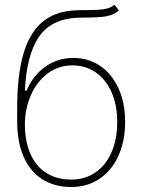

<svg xmlns="http://www.w3.org/2000/svg" viewBox="-20 -749 578 780"><path d="M335.9 -677.7Q305.7 -677.7 291 -676.8Q186 -670.9 137 -597.7Q87.9 -524.4 81.1 -380.9H87.9Q113.8 -442.4 164.1 -478Q214.4 -513.7 278.3 -513.7Q337.9 -513.7 385.5 -482.2Q433.1 -450.7 460.7 -391.8Q488.3 -333 488.3 -253.9Q488.3 -175.8 460.9 -115.7Q433.6 -55.7 384 -22.5Q334.5 10.7 269.5 10.7Q202.1 10.7 152.6 -20.3Q103 -51.3 76.4 -111.1Q49.8 -170.9 49.8 -255.9V-309.6Q49.8 -442.4 74.7 -528.8Q99.6 -615.2 151.6 -659.2Q203.6 -703.1 286.1 -707Q303.7 -708 336.9 -708Q378.4 -708 403.3 -711.9Q428.2 -715.8 445.3 -729.5L462.9 -707Q449.7 -693.8 430.4 -687.7Q411.1 -681.6 391.1 -679.9Q371.1 -678.2 335.9 -677.7ZM456.1 -253.9Q456.1 -323.7 432.6 -375.7Q409.2 -427.7 367.9 -455.6Q326.7 -483.4 274.4 -483.4Q216.8 -483.4 172.9 -450Q128.9 -416.5 105.2 -361.6Q81.5 -306.6 81.1 -245.1Q81.1 -173.8 103.8 -123.3Q126.5 -72.8 168.7 -46.1Q210.9 -19.5 269.5 -19.5Q325.7 -19.5 367.9 -48.6Q410.2 -77.6 433.1 -130.6Q456.1 -183.6 456.1 -253.9Z"/></svg>

Font: Pretendard Thin
Style: Regular
Weight: 100
Designer: Base glyphs from Inter by Rasmus Andersson; Hangeul glyphs from Noto Sans CJK(Source Han Sans) by Jang Soo-young and Kan
Foundry: Kil Hyung-jin
Version: Version 1.309